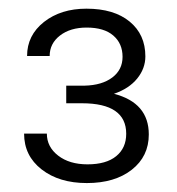

<svg xmlns="http://www.w3.org/2000/svg" viewBox="-20 -735 401 436"><path d="M34.7 -431.6H86.4Q86.4 -401.4 112.1 -381.6Q137.7 -361.8 178.7 -361.8Q221.2 -361.8 243.9 -380.4Q266.6 -398.9 266.6 -431.2Q266.6 -500.5 166 -500.5H130.4V-540.5H172.4Q211.9 -541.5 235.1 -559.1Q258.3 -576.7 258.3 -606Q258.3 -636.2 237.3 -654.3Q216.3 -672.4 176.8 -672.4Q139.6 -672.4 116.2 -654.3Q92.8 -636.2 92.8 -607.9H41.5Q41.5 -654.8 79.8 -685.1Q118.2 -715.3 176.3 -715.3Q238.8 -715.3 274.4 -686Q310.1 -656.7 310.1 -606.9Q310.1 -579.6 291.5 -556.6Q272.9 -533.7 238.8 -522Q317.9 -501.5 317.9 -429.7Q317.9 -379.9 279.3 -349.6Q240.7 -319.3 177.2 -319.3Q114.3 -319.3 74.5 -350.3Q34.7 -381.3 34.7 -431.6Z"/></svg>

Font: Roboto Light
Style: Regular
Weight: 300
Designer: Google
Version: Version 2.137; 2017